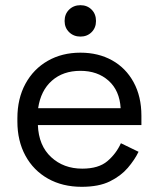

<svg xmlns="http://www.w3.org/2000/svg" viewBox="-20 -706 608 740"><path d="M47 -238V-250Q47 -326 78 -383Q109 -440 164 -471.5Q219 -503 290 -503Q359 -503 412 -473.5Q465 -444 495 -389Q525 -334 525 -260V-224H126Q129 -145 177 -100.5Q225 -56 297 -56Q360 -56 394 -85Q428 -114 446 -154L514 -121Q499 -90 472.5 -59Q446 -28 403.5 -7Q361 14 295 14Q221 14 165 -17.5Q109 -49 78 -106Q47 -163 47 -238ZM445 -289Q441 -357 398.5 -395Q356 -433 290 -433Q223 -433 180 -395Q137 -357 127 -289ZM229 -625Q229 -652 246.5 -669Q264 -686 290 -686Q316 -686 333 -669Q350 -652 350 -625Q350 -599 333 -582Q316 -565 290 -565Q264 -565 246.5 -582Q229 -599 229 -625Z"/></svg>

Font: Space Grotesk Frontify
Style: Regular
Weight: 400
Designer: Florian Karsten
Version: Version 2.000